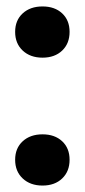

<svg xmlns="http://www.w3.org/2000/svg" viewBox="-20 -568 263 596"><path d="M27 -72Q27 -108 50.5 -129.5Q74 -151 112 -151Q150 -151 173 -129.5Q196 -108 196 -72Q196 -36 173 -14Q150 8 112 8Q74 8 50.5 -14Q27 -36 27 -72ZM27 -469Q27 -505 50.5 -526.5Q74 -548 112 -548Q150 -548 173 -526.5Q196 -505 196 -469Q196 -433 173 -411Q150 -389 112 -389Q74 -389 50.5 -411Q27 -433 27 -469Z"/></svg>

Font: Mona Sans ExtraBold
Style: Regular
Weight: 800
Designer: Deni Anggara
Foundry: GitHub
Version: Version 2.000